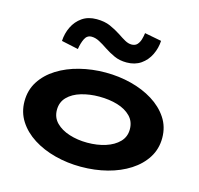

<svg xmlns="http://www.w3.org/2000/svg" viewBox="-108 -849 1016 979"><g transform="rotate(15 400.5 -360.0)"><path d="M400 14Q329 14 263.5 -3Q198 -20 147 -52.5Q96 -85 66.5 -131Q37 -177 37 -235Q37 -294 66.5 -340Q96 -386 147 -418Q198 -450 263.5 -466.5Q329 -483 400 -483Q470 -483 535 -466.5Q600 -450 651.5 -418Q703 -386 733.5 -340Q764 -294 764 -235Q764 -177 735 -131Q706 -85 655.5 -52.5Q605 -20 539.5 -3Q474 14 400 14ZM400 -113Q453 -113 496.5 -127Q540 -141 566.5 -168Q593 -195 593 -235Q593 -276 566.5 -303Q540 -330 496.5 -343Q453 -356 400 -356Q349 -356 305 -343Q261 -330 234.5 -303Q208 -276 208 -235Q208 -195 234.5 -168Q261 -141 305 -127Q349 -113 400 -113ZM488 -560Q451 -560 422.5 -573Q394 -586 370 -602Q345 -619 324 -630Q303 -641 283 -641Q259 -641 247.5 -618Q236 -595 231 -562L142 -581Q144 -621 161 -656Q178 -691 209 -712.5Q240 -734 285 -734Q327 -734 357.5 -720.5Q388 -707 414 -690Q436 -675 454 -665Q472 -655 489 -655Q508 -655 518.5 -666.5Q529 -678 534 -695Q539 -712 541 -729L630 -712Q628 -673 611 -638Q594 -603 563 -581.5Q532 -560 488 -560Z"/></g></svg>

Font: BioRhyme SemiExpanded ExtraBold
Style: Regular
Weight: 800
Width: 6
Designer: Aoife Mooney
Foundry: Aoife Mooney Type
Version: Version 1.600;gftools[0.9.33]